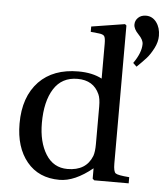

<svg xmlns="http://www.w3.org/2000/svg" viewBox="-55 -839 775 900"><g transform="rotate(5 332.0 -389.0)"><path d="M555 -564Q591 -615 591 -656Q591 -676 568 -699.5Q545 -723 545 -744Q545 -763 559 -776.5Q573 -790 596 -790Q626 -790 645 -764.5Q664 -739 664 -701Q664 -672 648.5 -642Q633 -612 616.5 -593.5Q600 -575 572 -548ZM49 -235Q49 -361 118 -433Q185 -502 303 -502Q369 -502 414 -478V-642Q414 -670 408 -678Q402 -686 382 -688L344 -692V-717L501 -742L508 -736V-87Q508 -49 518.5 -41Q529 -33 583 -29V0H421L413 -7V-56Q330 12 258 12Q160 12 104.5 -55.5Q49 -123 49 -235ZM153 -247Q153 -157 189 -99.5Q225 -42 291 -42Q379 -42 407 -114Q414 -134 414 -170V-346Q414 -385 405 -404Q377 -467 302 -467Q228 -467 190.5 -407.5Q153 -348 153 -247Z"/></g></svg>

Font: Linguistics Pro
Style: Regular
Weight: 400
Designer: Stefan Peev, Context Ltd
Foundry: Stefan Peev, Context Ltd
Version: Version 001.000